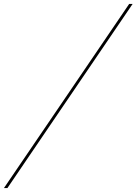

<svg xmlns="http://www.w3.org/2000/svg" viewBox="-50 -800 690 970"><path d="M602.5 -780 -30 150H-12.5L620 -780Z"/></svg>

Font: Bodoni* 16pt Medium
Style: Italic
Weight: 500
Italic angle: -13°
Version: Version 2.3